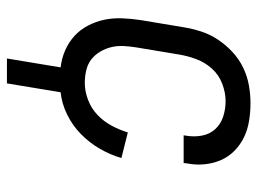

<svg xmlns="http://www.w3.org/2000/svg" viewBox="-112 -456 725 540"><g transform="rotate(90 250.0 -185.5)"><path d="M144 157 169 6Q143 3 120.5 -7Q98 -17 80.5 -33Q63 -49 51.5 -71Q40 -93 35 -117Q30 -141 31 -167Q32 -193 36 -219L56 -339Q60 -364 68 -389Q76 -414 91 -436.5Q106 -459 126 -477.5Q146 -496 170 -507.5Q194 -519 219.5 -523.5Q245 -528 270 -528Q295 -528 319.5 -524Q344 -520 365 -510Q386 -500 403 -483.5Q420 -467 429.5 -445.5Q439 -424 441.5 -399Q444 -374 439 -349L438 -340H360L361 -346Q365 -369 361 -391Q357 -413 343 -428.5Q329 -444 308 -451Q287 -458 264 -458Q240 -458 215 -448.5Q190 -439 172.5 -419.5Q155 -400 146 -376Q137 -352 133 -328L113 -208Q110 -190 109 -172Q108 -154 112 -137Q116 -120 125 -105Q134 -90 147 -80Q160 -70 177.5 -66Q195 -62 213 -62Q236 -62 260 -71Q284 -80 302.5 -97.5Q321 -115 333 -137.5Q345 -160 352 -183L424 -165Q415 -134 398 -104.5Q381 -75 356.5 -51Q332 -27 301 -12Q270 3 239 6L214 157Z"/></g></svg>

Font: Iosevka
Style: Italic
Weight: 400
Italic angle: -9°
Monospace: yes
Designer: Belleve Invis
Foundry: Belleve Invis
Version: Version 32.5.0; ttfautohint (v1.8.4)